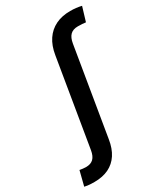

<svg xmlns="http://www.w3.org/2000/svg" viewBox="-368 -853 1007 1166"><g transform="rotate(-30 136.0 -269.5)"><path d="M-63 217.3Q-75.7 217.3 -87.9 216.8Q-100.1 216.3 -111.1 214.8Q-122.1 213.4 -132.8 210.9L-106.9 108.4Q-98.1 110.4 -85.2 111.8Q-72.3 113.3 -63.5 113.3Q-29.8 113.3 -11.2 95.5Q7.3 77.6 13.7 39.1L114.7 -569.3Q124.5 -629.9 152.3 -671.4Q180.2 -712.9 224.1 -734.4Q268.1 -755.9 326.7 -755.9Q348.1 -755.9 367.4 -753.7Q386.7 -751.5 405.3 -747.1L375.5 -648.4Q365.7 -649.9 350.8 -650.9Q335.9 -651.9 320.3 -651.9Q286.1 -651.9 267.3 -633.3Q248.5 -614.7 242.2 -575.7L140.6 36.1Q131.3 95.7 105 136Q78.6 176.3 36.4 196.8Q-5.9 217.3 -63 217.3Z"/></g></svg>

Font: Inter 17pt SemiBold
Style: Italic
Weight: 600
Italic angle: -9.3988°
Version: Version 4.001;git-66647c0bb